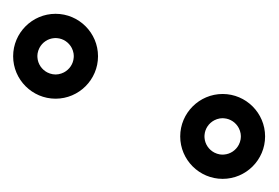

<svg xmlns="http://www.w3.org/2000/svg" viewBox="-116 -276 414 285"><g transform="rotate(90 90.5 -133.0)"><path d="M26.8 -35.7C29.4 -36.1 31.7 -36 31 -36C31.7 -36 32.4 -35.9 33.1 -35.9C42.4 -35.2 50.7 -29.6 55 -21.3C56.3 -18.8 57.2 -16.1 57.7 -13.2C58.1 -10.6 58 -8.3 58 -9C58 -9.7 58.1 -7.4 57.7 -4.8C57.2 -1.9 56.3 0.8 55 3.3C50.7 11.6 42.4 17.2 33.1 17.9C32.4 17.9 31.7 18 31 18C31.7 18 29.4 18.1 26.8 17.7C23.9 17.2 21.2 16.3 18.7 15C10.4 10.7 4.8 2.4 4.1 -6.9C4.1 -7.6 4 -8.3 4 -9C4 -9.7 4.1 -10.4 4.1 -11.1C4.8 -20.4 10.4 -28.7 18.7 -33C21.2 -34.3 23.9 -35.2 26.8 -35.7ZM-32 -9C-32 25.7 -3.7 54 31 54C65.7 54 94 25.7 94 -9C94 -43.7 65.7 -72 31 -72C-3.7 -72 -32 -43.7 -32 -9ZM145.8 -283.7C148.4 -284.1 150.7 -284 150 -284C149.3 -284 151.6 -284.1 154.2 -283.7C157.1 -283.2 159.8 -282.3 162.3 -281C170.6 -276.7 176.2 -268.4 176.9 -259.1C176.9 -258.4 177 -257.7 177 -257C177 -257.7 177.1 -255.4 176.7 -252.8C176.2 -249.9 175.3 -247.2 174 -244.7C169.7 -236.4 161.4 -230.8 152.1 -230.1C151.4 -230.1 150.7 -230 150 -230C149.3 -230 148.6 -230.1 147.9 -230.1C138.6 -230.8 130.3 -236.4 126 -244.7C124.7 -247.2 123.8 -249.9 123.3 -252.8C122.9 -255.4 123 -257.7 123 -257C123 -257.7 123.1 -258.4 123.1 -259.1C123.8 -268.4 129.4 -276.7 137.7 -281C140.2 -282.3 142.9 -283.2 145.8 -283.7ZM87 -257C87 -222.3 115.3 -194 150 -194C184.7 -194 213 -222.3 213 -257C213 -291.7 184.7 -320 150 -320C115.3 -320 87 -291.7 87 -257Z"/></g></svg>

Font: FRB American Cursive Guidelines Arrows Black
Style: Bold Italic
Weight: 900
Italic angle: -25°
Version: Version 2.0;Modular Font Editor K font №1